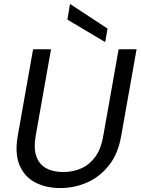

<svg xmlns="http://www.w3.org/2000/svg" viewBox="-20 -947 715 974"><path d="M69.9 -257.2 147.9 -697.2H238.9L160.9 -257.2Q150.2 -193.4 164.6 -153.3Q178.9 -113.1 214 -93.8Q249 -74.4 300.5 -74.4Q352.4 -74.4 394.3 -93.8Q436.2 -113.1 464.7 -153.3Q493.1 -193.4 503.8 -257.2L581.8 -697.2H672.8L594.8 -257.2Q579.3 -167 532.9 -108.4Q486.5 -49.8 421.9 -21.4Q357.4 7 285.4 7Q213.4 7 158.8 -21.4Q104.3 -49.8 79.4 -108.4Q54.4 -167 69.9 -257.2ZM321.6 -847.7 335.4 -926.8 525.6 -801.9 513.5 -733.5Z"/></svg>

Font: Poppins Variable
Style: Italic
Weight: 100
Italic angle: -10°
Designer: Jonny Pinhorn
Foundry: Indian Type Foundry
Version: Version 6.000